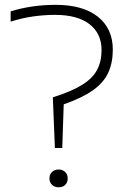

<svg xmlns="http://www.w3.org/2000/svg" viewBox="-20 -769 520 794"><path d="M207 -157 198.5 -366.5Q275 -390.5 318.8 -417.5Q362.5 -444.5 381.2 -479.5Q400 -514.5 400 -562Q400 -630.5 350.2 -669Q300.5 -707.5 207.5 -707.5Q163 -707.5 117 -701Q71 -694.5 24 -679.5V-722Q111.5 -749 210 -749Q323 -749 384.8 -699.8Q446.5 -650.5 446.5 -564Q446.5 -509 427.5 -468Q408.5 -427 364 -395.5Q319.5 -364 243.5 -337.5L237.5 -157ZM222.5 5.5Q205.5 5.5 195 -4.8Q184.5 -15 184.5 -31Q184.5 -47.5 195 -57.8Q205.5 -68 222.5 -68Q239 -68 249.5 -57.8Q260 -47.5 260 -31Q260 -15 250 -4.8Q240 5.5 222.5 5.5Z"/></svg>

Font: Encode Sans Expanded Expanded ExtraLight
Style: Regular
Weight: 200
Width: 7
Designer: Multiple Designers
Foundry: Impallari Type
Version: Version 3.000; ttfautohint (v1.8.3) -l 8 -r 50 -G 200 -x 14 